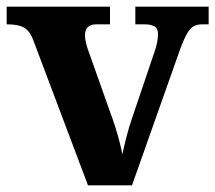

<svg xmlns="http://www.w3.org/2000/svg" viewBox="-20 -556 646 576"><path d="M80 -435Q73 -454 63 -464.5Q53 -475 37.5 -479Q22 -483 0 -483V-536H310V-483H268Q253 -483 244 -475Q235 -467 235 -451Q235 -439 238 -427Q241 -415 244 -407L311 -218Q319 -197 326 -174.5Q333 -152 338.5 -131Q344 -110 347 -93Q352 -117 360 -147.5Q368 -178 375 -198L443 -399Q448 -413 451 -427Q454 -441 454 -454Q454 -471 443 -477Q432 -483 415 -483H386V-536H606V-483H586Q573 -483 562.5 -478Q552 -473 542.5 -457.5Q533 -442 521 -410L376 0H244Z"/></svg>

Font: Noto Serif Tamil
Style: Regular
Weight: 400
Designer: Indian Type Foundry, Tom Grace, and the Monotype Design Team
Foundry: Monotype Imaging Inc.
Version: Version 2.003